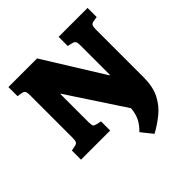

<svg xmlns="http://www.w3.org/2000/svg" viewBox="-234 -889 1309 1309"><g transform="rotate(-45 420.5 -235.0)"><path d="M41 0V-88L75 -95Q93 -98 99.5 -107.5Q106 -117 106 -146V-558Q106 -585 99.5 -594.5Q93 -604 73 -607L41 -612V-700H317L585 -269H589V-558Q589 -583 582 -592Q575 -601 556 -605L525 -612V-700H804V-612L771 -607Q753 -604 746.5 -594Q740 -584 740 -556V-95Q740 -4 709 56.5Q678 117 627.5 158Q577 199 520 230L455 149Q491 114 508.5 78Q526 42 530 -6V-7L261 -416H258V-142Q258 -114 264.5 -106.5Q271 -99 290 -95L322 -88V0Z"/></g></svg>

Font: Literata 12pt ExtraBold
Style: Regular
Weight: 800
Designer: Latin by Veronika Burian and Jose Scaglione. Greek by Irene Vlachou. Cyrillic by Vera Evstafieva.
Foundry: TypeTogether
Version: Version 3.002